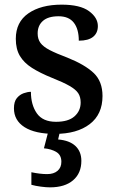

<svg xmlns="http://www.w3.org/2000/svg" viewBox="-20 -566 503 826"><path d="M217 10Q131 10 85.5 -19Q40 -48 40 -100Q40 -129 52.5 -144Q65 -159 82 -165Q99 -171 113 -171Q113 -115 138.5 -78.5Q164 -42 221 -42Q274 -42 300.5 -65.5Q327 -89 327 -125Q327 -149 316.5 -165Q306 -181 279 -196.5Q252 -212 204 -231Q152 -252 117.5 -274Q83 -296 65.5 -325.5Q48 -355 48 -399Q48 -471 102 -508.5Q156 -546 245 -546Q325 -546 363 -518Q401 -490 401 -454Q401 -424 380.5 -407.5Q360 -391 319 -391Q319 -441 297.5 -468.5Q276 -496 232 -496Q187 -496 164.5 -476Q142 -456 142 -422Q142 -398 154 -381.5Q166 -365 194 -350.5Q222 -336 270 -318Q345 -288 383 -252Q421 -216 421 -153Q421 -74 366 -32Q311 10 217 10ZM195 240Q179 240 156 237Q133 234 115 229V175Q153 183 183 183Q211 183 227.5 169Q244 155 244 130Q244 101 222.5 88Q201 75 169 72L190 -9H240L230 34Q279 38 304.5 62Q330 86 330 126Q330 179 294.5 209.5Q259 240 195 240Z"/></svg>

Font: Noto Serif Tibetan Medium
Style: Regular
Weight: 500
Designer: Monotype Design Team
Foundry: Monotype Imaging Inc.
Version: Version 2.103; ttfautohint (v1.8.4.7-5d5b)